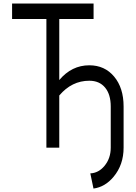

<svg xmlns="http://www.w3.org/2000/svg" viewBox="-20 -860 772 1093"><path d="M244.1 -752H48.8V-839.8H512.7V-752H317.4V-404.3Q388.2 -488.3 488.3 -488.3Q576.2 -488.3 629.9 -423.8Q683.6 -359.4 683.6 -253.9V-19.5Q683.6 78.1 626.5 146.5Q578.1 204.6 512.2 213.4L494.1 127Q541 125 574.7 84.5Q610.4 41.5 610.4 -19.5V-253.9Q610.4 -322.8 578.1 -361.6Q545.9 -400.4 488.3 -400.4Q388.7 -400.4 317.4 -316.4V-19.5H244.1Z"/></svg>

Font: Gap Sans
Style: Regular
Weight: 400
Designer: Alexandre Liziard and Étienne Ozeray
Foundry: Interstices.io
Version: Version 1.6.1 - December 3. 2014